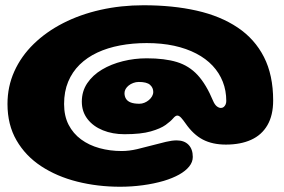

<svg xmlns="http://www.w3.org/2000/svg" viewBox="-20 -666 1081 731"><path d="M437.5 45Q351.5 45 274 25.5Q196.5 6 136.8 -33.2Q77 -72.5 42.8 -131.8Q8.5 -191 8.5 -270Q8.5 -336.5 34.5 -394.2Q60.5 -452 108.2 -498.5Q156 -545 220.5 -578Q285 -611 362.8 -628.5Q440.5 -646 526.5 -646Q638 -646 728.8 -625.5Q819.5 -605 884.8 -561.2Q950 -517.5 985 -448.8Q1020 -380 1020 -283.5Q1020 -227 998.2 -189.5Q976.5 -152 936.2 -133.8Q896 -115.5 840 -115.5Q789 -115.5 752.5 -134.5Q716 -153.5 686.5 -196Q677.5 -209 669.8 -217.5Q662 -226 655 -226Q648 -226 639 -215.2Q630 -204.5 610.8 -190.5Q591.5 -176.5 554.2 -165.8Q517 -155 454 -155Q408.5 -155 371.5 -170Q334.5 -185 313 -213Q291.5 -241 291.5 -279Q291.5 -318.5 312.2 -349.2Q333 -380 368.2 -401Q403.5 -422 447.8 -433Q492 -444 538.5 -444Q607 -444 653.5 -429.8Q700 -415.5 732.5 -380.2Q765 -345 791.5 -281.5Q797.5 -267.5 805.5 -261.2Q813.5 -255 821 -255Q827 -255 831.5 -258.5Q836 -262 838.8 -268Q841.5 -274 841.5 -281.5Q841.5 -321 828.2 -354.8Q815 -388.5 789.5 -415.8Q764 -443 727 -462.2Q690 -481.5 642.8 -491.8Q595.5 -502 538.5 -502Q485 -502 437.2 -493Q389.5 -484 350.5 -465.8Q311.5 -447.5 283.2 -419.8Q255 -392 239.5 -354.8Q224 -317.5 224 -270Q224 -224.5 241.2 -191Q258.5 -157.5 288.8 -135.2Q319 -113 358.8 -102Q398.5 -91 443.5 -91Q471.5 -91 502.2 -98.2Q533 -105.5 562.5 -113.5Q588.5 -120.5 611.8 -126Q635 -131.5 652.5 -131.5Q681.5 -131.5 697.8 -114.8Q714 -98 714 -68.5Q714 -49 700.2 -32Q686.5 -15 661.8 -1.2Q637 12.5 604 22.5Q566.5 33.5 524 39.2Q481.5 45 437.5 45ZM511 -271Q520.5 -271 529.8 -274.8Q539 -278.5 546.8 -285Q554.5 -291.5 559 -299.5Q563.5 -307.5 563.5 -316Q563.5 -332 551.2 -343Q539 -354 508.5 -354Q497.5 -354 487.5 -350.2Q477.5 -346.5 470 -340.5Q462.5 -334.5 458.2 -327Q454 -319.5 454 -311.5Q454 -299 459.8 -289.8Q465.5 -280.5 478 -275.8Q490.5 -271 511 -271Z"/></svg>

Font: Gluten Black
Style: Regular
Weight: 900
Designer: Tyler Finck
Foundry: Etcetera Type Company
Version: Version 1.300